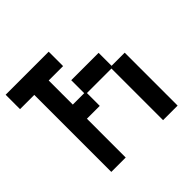

<svg xmlns="http://www.w3.org/2000/svg" viewBox="-203 -784 952 952"><g transform="rotate(-45 272.5 -308.5)"><path d="M60 12V-528H-40V-629H262V-528H161V-359H241V-450H433V-359H525V12H423V-350H251V-260H161V12Z"/></g></svg>

Font: Pixelify Sans
Style: Regular
Weight: 400
Designer: Stefie Justprince
Foundry: Typecalism Foundryline
Version: Version 1.000;February 13, 2025;FontCreator 15.0.0.3015 64-b